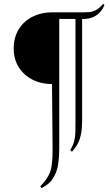

<svg xmlns="http://www.w3.org/2000/svg" viewBox="-20 -763 564 982"><path d="M507 -743 514 -737Q507 -719 493.5 -703Q480 -687 459.5 -677Q439 -667 409 -666H283V0Q283 38 277.5 76.5Q272 115 253 146.5Q234 178 193 199L186 190Q214 161 227.5 136Q241 111 245 79.5Q249 48 249 0L246 -333Q191 -333 146.5 -355.5Q102 -378 76 -419Q50 -460 50 -517Q51 -574 77 -615Q103 -656 147.5 -678Q192 -700 246 -700H411Q422 -700 436.5 -701Q451 -702 469 -710.5Q487 -719 507 -743ZM400 -687V-147Q400 -109 395 -81Q390 -53 379 -31Q368 -9 348 13L339 5Q354 -20 359.5 -41.5Q365 -63 365.5 -87.5Q366 -112 366 -145V-687Z"/></svg>

Font: Cinzel Medium
Style: Regular
Weight: 500
Designer: Natanael Gama
Version: Version 2.000